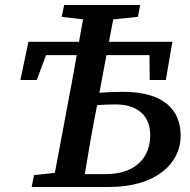

<svg xmlns="http://www.w3.org/2000/svg" viewBox="-20 -743 754 763"><path d="M225 -676 310 -666C305 -636 299 -607 294 -577H93L61 -425H126L163 -524H285C278 -487 272 -450 265 -413L198 -56L115 -47L106 0H414C604 0 698 -97 698 -203C698 -304 634 -378 469 -378C438 -378 406 -377 375 -374L403 -524H574L575 -425H639L665 -577H413L430 -666L528 -676L537 -723H235ZM363 -310 366 -325C391 -327 415 -328 440 -328C522 -328 577 -287 577 -206C577 -121 523 -51 399 -51H317C331 -137 346 -224 363 -310Z"/></svg>

Font: Source Serif Pro Semibold
Style: Italic
Weight: 600
Italic angle: -12°
Designer: Frank Grießhammer
Foundry: Adobe Systems Incorporated
Version: Version 3.001;hotconv 1.0.111;makeotfexe 2.5.65597